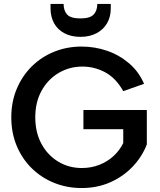

<svg xmlns="http://www.w3.org/2000/svg" viewBox="-20 -942 806 969"><path d="M539 -899Q539 -857 520.5 -825Q502 -793 467.5 -774.5Q433 -756 386 -756Q339 -756 304.5 -774.5Q270 -793 252.5 -825.5Q235 -858 235 -900V-922H301Q301 -888 319 -868.5Q337 -849 386 -849Q434 -849 452.5 -868.5Q471 -888 471 -922H539ZM602 -482Q565 -548 511 -577Q457 -606 396 -606Q330 -606 275.5 -573.5Q221 -541 189.5 -483.5Q158 -426 158 -350Q158 -274 189 -216.5Q220 -159 273.5 -126.5Q327 -94 393 -94Q440 -94 481 -110Q522 -126 553 -154.5Q584 -183 602 -220V-290H401V-387H721V-213Q697 -151 649.5 -101Q602 -51 536.5 -22Q471 7 392 7Q318 7 253.5 -19Q189 -45 140.5 -92.5Q92 -140 64.5 -205.5Q37 -271 37 -350Q37 -428 64.5 -493.5Q92 -559 140.5 -607Q189 -655 253.5 -681Q318 -707 392 -707Q459 -707 521 -685.5Q583 -664 632 -622Q681 -580 707 -519Z"/></svg>

Font: Albert Sans SemiBold
Style: Regular
Weight: 600
Designer: Andreas Rasmussen
Foundry: a.Foundry
Version: Version 1.025